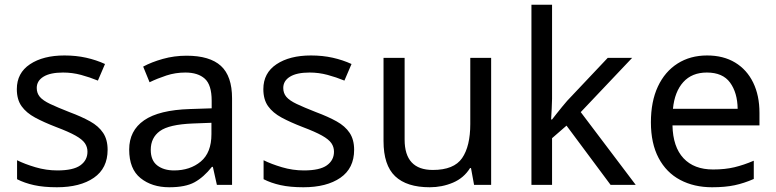

<svg xmlns="http://www.w3.org/2000/svg" viewBox="-20 -780 3275 810"><path d="M434 -148Q434 -70 376 -30Q318 10 220 10Q164 10 123.5 1Q83 -8 52 -24V-104Q84 -88 129.5 -74.5Q175 -61 222 -61Q289 -61 319 -82.5Q349 -104 349 -140Q349 -160 338 -176Q327 -192 298.5 -208Q270 -224 217 -244Q165 -264 128 -284Q91 -304 71 -332Q51 -360 51 -404Q51 -472 106.5 -509Q162 -546 252 -546Q301 -546 343.5 -536.5Q386 -527 423 -510L393 -440Q359 -454 322 -464Q285 -474 246 -474Q192 -474 163.5 -456.5Q135 -439 135 -409Q135 -387 148 -371.5Q161 -356 191.5 -341.5Q222 -327 273 -307Q324 -288 360 -268Q396 -248 415 -219.5Q434 -191 434 -148Z M767 -545Q865 -545 912 -502Q959 -459 959 -365V0H895L878 -76H874Q839 -32 800.5 -11Q762 10 694 10Q621 10 573 -28.5Q525 -67 525 -149Q525 -229 588 -272.5Q651 -316 782 -320L873 -323V-355Q873 -422 844 -448Q815 -474 762 -474Q720 -474 682 -461.5Q644 -449 611 -433L584 -499Q619 -518 667 -531.5Q715 -545 767 -545ZM793 -259Q693 -255 654.5 -227Q616 -199 616 -148Q616 -103 643.5 -82Q671 -61 714 -61Q782 -61 827 -98.5Q872 -136 872 -214V-262Z M1474 -148Q1474 -70 1416 -30Q1358 10 1260 10Q1204 10 1163.5 1Q1123 -8 1092 -24V-104Q1124 -88 1169.5 -74.5Q1215 -61 1262 -61Q1329 -61 1359 -82.5Q1389 -104 1389 -140Q1389 -160 1378 -176Q1367 -192 1338.5 -208Q1310 -224 1257 -244Q1205 -264 1168 -284Q1131 -304 1111 -332Q1091 -360 1091 -404Q1091 -472 1146.5 -509Q1202 -546 1292 -546Q1341 -546 1383.5 -536.5Q1426 -527 1463 -510L1433 -440Q1399 -454 1362 -464Q1325 -474 1286 -474Q1232 -474 1203.5 -456.5Q1175 -439 1175 -409Q1175 -387 1188 -371.5Q1201 -356 1231.5 -341.5Q1262 -327 1313 -307Q1364 -288 1400 -268Q1436 -248 1455 -219.5Q1474 -191 1474 -148Z M2052 -536V0H1980L1967 -71H1963Q1937 -29 1891 -9.5Q1845 10 1793 10Q1696 10 1647 -36.5Q1598 -83 1598 -185V-536H1687V-191Q1687 -63 1806 -63Q1895 -63 1929.5 -113Q1964 -163 1964 -257V-536Z M2309 -363Q2309 -347 2307.5 -321Q2306 -295 2305 -276H2309Q2315 -284 2327 -299Q2339 -314 2351.5 -329.5Q2364 -345 2373 -355L2544 -536H2647L2430 -307L2662 0H2556L2370 -250L2309 -197V0H2222V-760H2309Z M2963 -546Q3032 -546 3081.5 -516Q3131 -486 3157.5 -431.5Q3184 -377 3184 -304V-251H2817Q2819 -160 2863.5 -112.5Q2908 -65 2988 -65Q3039 -65 3078.5 -74.5Q3118 -84 3160 -102V-25Q3119 -7 3079 1.5Q3039 10 2984 10Q2908 10 2849.5 -21Q2791 -52 2758.5 -113.5Q2726 -175 2726 -264Q2726 -352 2755.5 -415Q2785 -478 2838.5 -512Q2892 -546 2963 -546ZM2962 -474Q2899 -474 2862.5 -433.5Q2826 -393 2819 -321H3092Q3091 -389 3060 -431.5Q3029 -474 2962 -474Z"/></svg>

Font: Noto Sans Gothic
Style: Regular
Weight: 400
Designer: Monotype Design Team
Foundry: Monotype Imaging Inc.
Version: Version 2.001; ttfautohint (v1.8.4.7-5d5b)